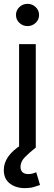

<svg xmlns="http://www.w3.org/2000/svg" viewBox="-27 -764 277 994"><path d="M71.8 0V-535.6H158.2V0ZM102.1 210Q55.2 210 23.9 186Q-7.3 162.1 -7.3 116.2Q-7.3 79.6 15.4 47.1Q38.1 14.6 84.5 -14.6L158.2 0Q123 27.8 101.1 50.5Q79.1 73.2 79.1 100.1Q79.1 117.2 89.1 127.2Q99.1 137.2 120.6 137.2Q131.8 137.2 142.1 134.3Q152.3 131.3 160.6 127.9L180.2 193.8Q165.5 199.2 146.2 204.6Q127 210 102.1 210ZM115.2 -628.9Q90.8 -628.9 73.2 -645.8Q55.7 -662.6 55.7 -686.5Q55.7 -710.4 73.2 -727.3Q90.8 -744.1 115.2 -744.1Q140.1 -744.1 157.7 -727.3Q175.3 -710.4 175.3 -686.5Q175.3 -662.6 157.7 -645.8Q140.1 -628.9 115.2 -628.9Z"/></svg>

Font: Inter 20pt
Style: Regular
Weight: 400
Version: Version 4.001;git-66647c0bb